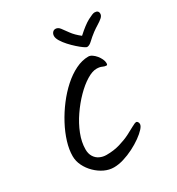

<svg xmlns="http://www.w3.org/2000/svg" viewBox="-220 -1113 1132 1229"><g transform="rotate(-30 346.0 -499.0)"><path d="M551.3 -624.6Q551.3 -614.8 549.2 -612.1Q547.2 -609.4 543.5 -609.4Q531.2 -609.4 516.2 -616.6Q501.2 -623.9 477.3 -623.9Q445.7 -623.9 404.3 -598.5Q362.9 -573.2 320 -529.8Q277.1 -486.3 240.3 -432.6Q203.4 -378.9 181 -321.7Q158.6 -264.6 158.6 -211.2Q158.6 -179.5 172.4 -157.4Q186.1 -135.3 208.8 -124.6Q231.5 -113.8 258 -113.8Q312.4 -113.8 357.3 -127.2Q402.1 -140.5 436.3 -157.6Q470.4 -174.8 493.4 -188.1Q516.3 -201.4 527.6 -201.4Q532.3 -201.4 537.2 -194.7Q542.1 -187.9 542.1 -178.7Q542.1 -164.8 524 -145Q505.9 -125.2 475.8 -103.6Q445.7 -82 408.4 -63.1Q371.1 -44.2 332.7 -32.5Q294.2 -20.8 259.8 -20.8Q224.9 -20.8 190.8 -36.9Q156.8 -53 128.3 -81Q99.7 -109 82.7 -143.7Q65.6 -178.5 65.6 -215.4Q65.6 -262.7 82.4 -317.9Q99.3 -373.1 129.3 -429.5Q159.3 -485.9 198.6 -537.6Q237.9 -589.3 283.2 -630Q328.6 -670.7 376.6 -694.2Q424.6 -717.7 470.9 -717.7Q484.3 -717.7 498.3 -708.3Q512.4 -698.8 524.3 -684.5Q536.2 -670.1 543.7 -654.1Q551.3 -638.1 551.3 -624.6ZM646.1 -942.5Q675.3 -942.5 675.3 -917.3Q675.3 -902.3 661.1 -889.7Q647 -877.2 626.3 -864.6Q605.6 -852.1 583.6 -836.1Q554.6 -814.1 533.8 -794.1Q513 -774.2 496.6 -774.2Q490.3 -774.2 473.4 -786Q456.6 -797.8 435.1 -817Q413.6 -836.1 393.4 -858.3Q373.3 -880.4 359.9 -902.3Q346.6 -924.1 346.6 -940.1Q346.6 -955.6 355.4 -966.1Q364.1 -976.5 377.3 -976.5Q395.8 -976.5 409.8 -958.3Q423.8 -940.1 444.2 -911.5Q464.7 -882.8 503.1 -852.6Q558.6 -903.2 595.9 -922.9Q633.1 -942.5 646.1 -942.5Z"/></g></svg>

Font: Kalam Variable Light
Style: Regular
Weight: 300
Designer: Lipi Raval, Jonny Pinhorn
Foundry: Indian Type Foundry
Version: Version 3.000